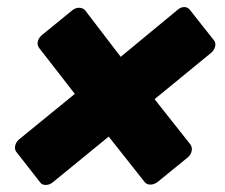

<svg xmlns="http://www.w3.org/2000/svg" viewBox="-20 -572 638 544"><path d="M94 -55 26 -142Q21 -149 23 -159Q25 -169 34 -177L192 -306L91 -436Q85 -444 87 -454Q89 -464 98 -472L185 -543Q194 -550 204 -550Q214 -550 221 -543L322 -411L483 -544Q492 -552 502 -552Q512 -552 518 -544L586 -458Q592 -451 589.5 -440.5Q587 -430 579 -423L418 -291L520 -162Q525 -154 523 -144Q521 -134 512 -126L426 -56Q416 -49 406 -49Q396 -49 390 -56L288 -185L129 -55Q120 -48 109.5 -48Q99 -48 94 -55Z"/></svg>

Font: Rubik Light
Style: Bold Italic
Weight: 700
Italic angle: -12°
Version: Version 2.104